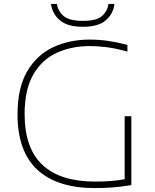

<svg xmlns="http://www.w3.org/2000/svg" viewBox="-20 -950 788 975"><path d="M461 5Q270 5 169.5 -88.2Q69 -181.5 69 -369Q69 -503 117.5 -586.8Q166 -670.5 249 -709.8Q332 -749 435 -749Q484.5 -749 530 -742.2Q575.5 -735.5 627 -722V-688Q568 -704.5 522.8 -710.2Q477.5 -716 437 -716Q342.5 -716 267.5 -681.5Q192.5 -647 148.8 -571Q105 -495 105 -371Q105 -197 195.8 -112.5Q286.5 -28 461 -28Q508 -28 544.8 -31Q581.5 -34 613 -40V-360H647V-10Q591 -1 549.2 2Q507.5 5 461 5ZM401 -814Q321.5 -814 283 -848Q244.5 -882 239 -930H269Q275 -892 304 -868Q333 -844 401 -844Q469.5 -844 497.2 -868Q525 -892 531 -930H561Q556 -881.5 518.2 -847.8Q480.5 -814 401 -814Z"/></svg>

Font: Encode Sans Exp Th
Style: Regular
Weight: 100
Width: 7
Designer: Multiple Designers
Foundry: Impallari Type
Version: Version 3.002; ttfautohint (v1.8.3) -l 8 -r 50 -G 200 -x 14 